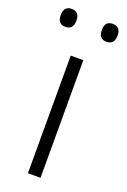

<svg xmlns="http://www.w3.org/2000/svg" viewBox="-152 -768 539 816"><g transform="rotate(20 117.5 -360.0)"><path d="M145 0H88V-532H145ZM-11 -680Q-11 -720 24 -720Q60 -720 60 -680Q60 -639 24 -639Q-11 -639 -11 -680ZM175 -680Q175 -720 210 -720Q246 -720 246 -680Q246 -639 210 -639Q175 -639 175 -680Z"/></g></svg>

Font: Noto Sans Gurmukhi UI Light
Style: Regular
Weight: 300
Designer: Jelle Bosma - Monotype Design Team
Foundry: Monotype Imaging Inc.
Version: Version 2.004; ttfautohint (v1.8.4.7-5d5b)